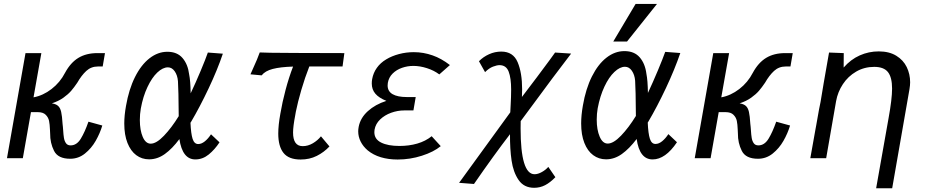

<svg xmlns="http://www.w3.org/2000/svg" viewBox="-20 -828 4840 1005"><path d="M242.5 -129Q241.5 -141 241.5 -149.5Q240.5 -177 236.8 -195.2Q233 -213.5 219.2 -227.2Q205.5 -241 178 -241H142L99.5 0H16.5L113.5 -550H196.5L155.5 -318.5Q205 -327.5 249.8 -362Q294.5 -396.5 320.5 -447Q349.5 -500.5 390.5 -525.2Q431.5 -550 489.5 -550H529.5L517.5 -480H493Q457 -480 431.8 -456.8Q406.5 -433.5 384.5 -395Q368 -370.5 352.5 -352.5Q337 -334.5 311.8 -316.5Q286.5 -298.5 251.5 -287Q273.5 -283.5 284.5 -273.2Q295.5 -263 300.2 -242.2Q305 -221.5 307.5 -179.5Q308.5 -172 309.2 -164Q310 -156 310.5 -147.5Q312 -121.5 314.8 -105.5Q317.5 -89.5 325.5 -78.2Q333.5 -67 349.5 -67Q381.5 -67 402.8 -101.8Q424 -136.5 443 -191L515.5 -171Q503.5 -130.5 481 -91Q458.5 -51.5 424.5 -24.2Q390.5 3 347.5 3Q283.5 3 262.8 -38.5Q242 -80 242.5 -129Z M630.5 -181.5Q630.5 -223.5 639.5 -273.5Q654.5 -360.5 686.5 -424.5Q718.5 -488.5 762.5 -522.8Q806.5 -557 856 -557Q907.5 -557 935.5 -524.2Q963.5 -491.5 970 -439Q977 -405.5 978 -339.5Q1004.5 -395.5 1030.5 -457.5Q1056.5 -519.5 1068 -553L1146.5 -547Q1118 -462.5 1072 -365.2Q1026 -268 980 -190L977 -185.5Q979.5 -128 988.2 -101Q997 -74 1017.5 -74Q1034.5 -74 1052 -88Q1069.5 -102 1084.5 -125L1129 -83Q1104.5 -45.5 1072.8 -19.5Q1041 6.5 1002.5 6.5Q935 6.5 919 -100Q881.5 -49.5 842.8 -21.8Q804 6 760.5 6Q722.5 6 693.2 -15.8Q664 -37.5 647.2 -79.8Q630.5 -122 630.5 -181.5ZM712 -200Q712 -146.5 727.2 -111.2Q742.5 -76 769 -76Q798.5 -76 838.2 -117.5Q878 -159 915.5 -220Q914.5 -360.5 911.5 -403Q909 -434 894.5 -454.8Q880 -475.5 859 -475.5Q832 -475.5 803.5 -448.5Q775 -421.5 751.8 -372.2Q728.5 -323 717 -259.5Q712 -231 712 -200Z M1310.5 -483Q1317.5 -498.5 1325 -516Q1332.5 -533.5 1339.5 -553.5Q1359.5 -551.5 1527.2 -550.8Q1695 -550 1782.5 -550L1773 -480H1599Q1576 -421.5 1557.2 -357.2Q1538.5 -293 1528.5 -243L1525.5 -225.5Q1514 -166 1514 -134.5Q1514 -63 1564.5 -63Q1592 -63 1617.5 -78Q1643 -93 1660 -114.5L1704.5 -61.5Q1676 -31 1638.2 -12Q1600.5 7 1553.5 7Q1491.5 7 1464 -27.5Q1436.5 -62 1436.5 -128.5Q1436.5 -172.5 1447.5 -233Q1457.5 -292.5 1474.8 -357.5Q1492 -422.5 1514 -479.5Q1447.5 -477.5 1407.8 -467.2Q1368 -457 1349.5 -433.5L1291 -439Q1296.5 -452 1310.5 -483Z M1904.5 -41Q1880.5 -61.5 1867.8 -87Q1855 -112.5 1855 -140.5Q1855 -151 1857.5 -164.5Q1866.5 -211 1905.5 -246.2Q1944.5 -281.5 2002.5 -300Q1963.5 -315.5 1944.8 -337.5Q1926 -359.5 1926 -391Q1926 -403.5 1928 -414Q1934 -447 1952.8 -473.2Q1971.5 -499.5 2002 -517.5Q2031 -535 2068.5 -545Q2106 -555 2146 -555Q2196.5 -555 2244.5 -538Q2289.5 -522.5 2335 -487.5L2279.5 -438.5Q2251.5 -459.5 2214.8 -471.2Q2178 -483 2144 -483Q2113 -483 2084.2 -473Q2055.5 -463 2035.2 -443Q2015 -423 2010 -394Q2009 -389.5 2009 -380.5Q2009 -350 2035 -335Q2061 -320 2109.5 -320H2156L2144 -250H2096Q2061.5 -250 2027.5 -237.8Q1993.5 -225.5 1969.8 -202.8Q1946 -180 1940.5 -149Q1939.5 -144.5 1939.5 -136Q1939.5 -99.5 1975 -81.8Q2010.5 -64 2071 -64Q2121 -64 2164.2 -76.5Q2207.5 -89 2239.5 -115L2287 -63Q2250 -32.5 2188.2 -12.8Q2126.5 7 2061.5 7Q2013 7 1973.2 -5Q1933.5 -17 1904.5 -41Z M2649.5 -125.5Q2565 -15.5 2461 135L2383 129Q2451 34.5 2559.5 -114L2651 -240Q2652 -266 2653 -279Q2654 -299.5 2654.8 -319.5Q2655.5 -339.5 2655.5 -359Q2655.5 -419.5 2642.5 -453.2Q2629.5 -487 2594.5 -487Q2581 -487 2560.5 -479.2Q2540 -471.5 2519 -450.5L2487 -507.5Q2509.5 -530.5 2540 -544.2Q2570.5 -558 2604 -558Q2666 -558 2689.5 -502.5Q2713 -447 2713 -361Q2713 -346.5 2712 -320.5Q2795 -429 2858.5 -515.5Q2873 -536 2885.5 -553L2969.5 -547.5Q2871 -419 2768.5 -279L2705.5 -194L2705 -156Q2705 84 2778 84Q2796 84 2816.8 72.2Q2837.5 60.5 2850 45.5L2887 99.5Q2860 127.5 2833.5 141.2Q2807 155 2776 155Q2722.5 155 2694.5 114Q2666.5 73 2657.8 12.5Q2649 -48 2649.5 -125.5Z M3022 -182Q3022 -224.5 3031 -275.5Q3046 -363 3078.2 -427.5Q3110.5 -492 3154.5 -526.2Q3198.5 -560.5 3248.5 -560.5Q3300.5 -560.5 3328.8 -527.5Q3357 -494.5 3363.5 -442Q3370.5 -407.5 3371.5 -341.5Q3397.5 -397 3423.8 -459.8Q3450 -522.5 3462 -556.5L3541 -550.5Q3512 -465.5 3465.8 -367.2Q3419.5 -269 3373.5 -191L3370.5 -186.5Q3373 -128.5 3381.8 -101.5Q3390.5 -74.5 3411 -74.5Q3428.5 -74.5 3446 -88.8Q3463.5 -103 3478.5 -126L3523.5 -83.5Q3463 6.5 3396 6.5Q3327.5 6.5 3312.5 -100.5Q3274 -49.5 3235 -21.8Q3196 6 3152.5 6Q3114.5 6 3085 -15.8Q3055.5 -37.5 3038.8 -79.8Q3022 -122 3022 -182ZM3190 -610.5 3307 -807.5H3419L3262 -610.5ZM3103.5 -202Q3103.5 -148.5 3119 -112.5Q3134.5 -76.5 3161 -76.5Q3191 -76.5 3231 -118.2Q3271 -160 3308.5 -221Q3307.5 -363 3304.5 -405.5Q3302 -436.5 3287.5 -457.5Q3273 -478.5 3251.5 -478.5Q3224.5 -478.5 3195.8 -451.2Q3167 -424 3143.8 -374.5Q3120.5 -325 3108.5 -261Q3103.5 -232.5 3103.5 -202Z M3842.5 -129Q3841.5 -141 3841.5 -149.5Q3840.5 -177 3836.8 -195.2Q3833 -213.5 3819.2 -227.2Q3805.5 -241 3778 -241H3742L3699.5 0H3616.5L3713.5 -550H3796.5L3755.5 -318.5Q3805 -327.5 3849.8 -362Q3894.5 -396.5 3920.5 -447Q3949.5 -500.5 3990.5 -525.2Q4031.5 -550 4089.5 -550H4129.5L4117.5 -480H4093Q4057 -480 4031.8 -456.8Q4006.5 -433.5 3984.5 -395Q3968 -370.5 3952.5 -352.5Q3937 -334.5 3911.8 -316.5Q3886.5 -298.5 3851.5 -287Q3873.5 -283.5 3884.5 -273.2Q3895.5 -263 3900.2 -242.2Q3905 -221.5 3907.5 -179.5Q3908.5 -172 3909.2 -164Q3910 -156 3910.5 -147.5Q3912 -121.5 3914.8 -105.5Q3917.5 -89.5 3925.5 -78.2Q3933.5 -67 3949.5 -67Q3981.5 -67 4002.8 -101.8Q4024 -136.5 4043 -191L4115.5 -171Q4103.5 -130.5 4081 -91Q4058.5 -51.5 4024.5 -24.2Q3990.5 3 3947.5 3Q3883.5 3 3862.8 -38.5Q3842 -80 3842.5 -129Z M4649.5 -364Q4649.5 -423 4628 -450.5Q4606.5 -478 4556 -478Q4504 -478 4461.5 -453.2Q4419 -428.5 4392 -387.5Q4365 -346.5 4356.5 -299L4304.5 0H4221.5L4249 -154L4252 -170Q4271 -279.5 4275 -294Q4286 -364 4319.5 -553L4396.5 -550L4396 -474.5Q4433 -517 4480.2 -538Q4527.5 -559 4579.5 -559Q4634.5 -559 4671.5 -536.2Q4708.5 -513.5 4726.2 -476.8Q4744 -440 4744 -397.5Q4744 -382 4740.5 -361L4650 157.5H4566L4631 -209Q4649.5 -310.5 4649.5 -364Z"/></svg>

Font: JuliaMono
Style: Italic
Weight: 400
Italic angle: -9°
Monospace: yes
Designer: cormullion
Foundry: corm
Version: Version 0.057; ttfautohint (v1.8.4)